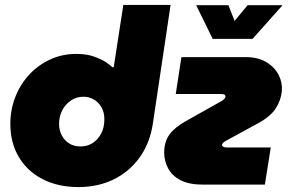

<svg xmlns="http://www.w3.org/2000/svg" viewBox="-20 -750 1188 780"><path d="M299 10Q216 10 153.5 -22Q91 -54 56.5 -112Q22 -170 22 -247Q22 -304 42 -355.5Q62 -407 98.5 -446.5Q135 -486 184 -508.5Q233 -531 290 -531Q331 -531 361 -520.5Q391 -510 410 -497.5Q429 -485 436 -477H442L481 -730H673L601 -248Q589 -168 547 -110Q505 -52 441.5 -21Q378 10 299 10ZM308 -155Q335 -155 356.5 -169Q378 -183 391 -207.5Q404 -232 404 -265Q404 -295 391.5 -315.5Q379 -336 360 -346.5Q341 -357 319 -357Q291 -357 268.5 -342Q246 -327 233 -302Q220 -277 220 -247Q220 -221 231 -200Q242 -179 261.5 -167Q281 -155 308 -155ZM804 0Q748 0 713.5 -18Q679 -36 663 -66Q647 -96 647 -130Q647 -174 668.5 -203.5Q690 -233 735 -258L881 -340Q886 -343 891 -348Q896 -353 896 -358Q896 -363 892 -365.5Q888 -368 880 -368H694L717 -518H978Q1028 -518 1062 -497.5Q1096 -477 1112 -445.5Q1128 -414 1125 -380Q1121 -341 1099.5 -308.5Q1078 -276 1028 -249L896 -177Q892 -175 887 -170.5Q882 -166 882 -161Q882 -157 886.5 -154Q891 -151 899 -151H1080L1056 0ZM844 -592 777 -729H908L933 -665L986 -729H1128L1006 -592Z"/></svg>

Font: MuseoModerno Black
Style: Italic
Weight: 900
Italic angle: -9°
Designer: Pablo Cosgaya, Héctor Gatti, Marcela Romero, and the Authors of The MuseoModerno Project.
Foundry: Omnibus-Type Team
Version: Version 1.003